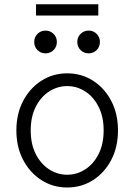

<svg xmlns="http://www.w3.org/2000/svg" viewBox="-20 -853 618 882"><path d="M55.2 -253.9Q55.2 -330.1 86.2 -389.2Q117.2 -448.2 170.2 -482.2Q223.1 -516.1 288.6 -516.1Q354.5 -516.1 407.5 -482.2Q460.4 -448.2 491.2 -389.2Q522 -330.1 522 -253.9Q522 -177.7 491.2 -118.7Q460.4 -59.6 407.5 -25.6Q354.5 8.3 288.6 8.3Q223.1 8.3 170.2 -25.6Q117.2 -59.6 86.2 -118.7Q55.2 -177.7 55.2 -253.9ZM121.1 -253.9Q121.1 -190.9 144.3 -145.3Q167.5 -99.6 205.8 -75Q244.1 -50.3 288.6 -50.3Q333.5 -50.3 371.6 -75Q409.7 -99.6 432.9 -145.3Q456.1 -190.9 456.1 -253.9Q456.1 -316.9 432.9 -362.5Q409.7 -408.2 371.6 -432.9Q333.5 -457.5 288.6 -457.5Q244.1 -457.5 205.8 -432.9Q167.5 -408.2 144.3 -362.5Q121.1 -316.9 121.1 -253.9ZM335 -660.2Q335 -682.1 350.1 -697.3Q365.2 -712.4 387.2 -712.4Q409.2 -712.4 424.1 -697.3Q439 -682.1 439 -660.2Q439 -638.2 424.1 -623Q409.2 -607.9 387.2 -607.9Q365.2 -607.9 350.1 -623Q335 -638.2 335 -660.2ZM137.2 -660.2Q137.2 -682.1 152.1 -697.3Q167 -712.4 189 -712.4Q210.9 -712.4 226.1 -697.3Q241.2 -682.1 241.2 -660.2Q241.2 -638.2 226.1 -623Q210.9 -607.9 189 -607.9Q167 -607.9 152.1 -623Q137.2 -638.2 137.2 -660.2ZM145.5 -781.7V-833.5H431.6V-781.7Z"/></svg>

Font: Giphurs Light
Style: Regular
Weight: 300
Version: Version 0.920; ttfautohint (v1.8.4.7-5d5b)